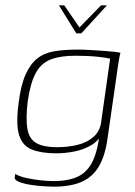

<svg xmlns="http://www.w3.org/2000/svg" viewBox="-20 -588 507 720"><path d="M201 -568H221L278 -485L359 -568H381L285 -463H266ZM181 112Q169 112 144.5 110.5Q120 109 94.5 105Q69 101 51.5 94Q34 87 35 77Q36 74 36.5 70Q37 66 37 64Q51 73 77 79Q103 85 131 88Q159 91 180 91Q239 91 274.5 73Q310 55 329 13.5Q348 -28 355 -98L369 -99Q354 -63 324.5 -45Q295 -27 259.5 -20Q224 -13 191 -13Q136 -13 100 -27Q64 -41 51.5 -82Q39 -123 50 -203Q58 -268 75.5 -307.5Q93 -347 119 -368Q145 -389 182.5 -395.5Q220 -402 271 -402Q292 -402 317 -400.5Q342 -399 365.5 -397.5Q389 -396 406.5 -394Q424 -392 432 -390Q430 -386 427.5 -371.5Q425 -357 422 -338Q419 -319 417 -303L383 -67Q374 -3 350.5 36.5Q327 76 286 94Q245 112 181 112ZM193 -36Q236 -36 271.5 -45Q307 -54 330.5 -74.5Q354 -95 359 -128L393 -368Q383 -371 348 -375Q313 -379 263 -379Q206 -379 170 -365Q134 -351 114 -314Q94 -277 84 -209Q76 -141 83 -103.5Q90 -66 117 -51Q144 -36 193 -36Z"/></svg>

Font: Genos ExtraLight
Style: Italic
Weight: 250
Italic angle: -8°
Designer: Robert E. Leuschke
Foundry: Robert E. Leuschke
Version: Version 1.010